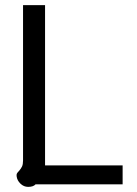

<svg xmlns="http://www.w3.org/2000/svg" viewBox="-20 -720 534 750"><path d="M45 -31Q44 -38 46 -42Q48 -46 54 -52Q62 -61 66 -69.5Q70 -78 70 -93V-700H156V-74H459V0H119Q110 10 90 10Q73 10 60 -2.5Q47 -15 45 -31Z"/></svg>

Font: Niramit
Style: Regular
Weight: 400
Version: Version 1.000; ttfautohint (v1.6)